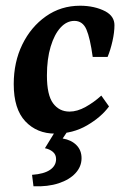

<svg xmlns="http://www.w3.org/2000/svg" viewBox="-20 -454 443 671"><path d="M173 13Q109 13 68.5 -30Q28 -73 28 -160Q28 -237 58 -298.5Q88 -360 140.5 -397Q193 -434 260 -434Q285 -434 307.5 -429Q330 -424 349 -414Q365 -405 372.5 -393Q380 -381 380 -366Q380 -341 373 -310Q366 -279 356 -255H304Q295 -321 282 -351Q269 -381 240 -381Q213 -381 191.5 -357.5Q170 -334 157 -291Q144 -248 144 -190Q144 -122 165.5 -93Q187 -64 223 -64Q250 -64 279.5 -80.5Q309 -97 334 -120L361 -82Q334 -45 284.5 -16Q235 13 173 13ZM230 -16 199 30Q229 35 247 53Q265 71 265 99Q265 128 244 151Q223 174 185 186.5Q147 199 97 197L92 157Q134 154 155 139.5Q176 125 176 102Q176 86 164.5 76.5Q153 67 137 64L186 -16Z"/></svg>

Font: Rasa SemiBold
Style: Italic
Weight: 600
Italic angle: -7.10001°
Designer: Anna Giedrys (Yrsa+Rasa design), David Brezina (Yrsa art-direction, Rasa art-direction, design)
Foundry: Rosetta Type Foundry
Version: Version 2.004